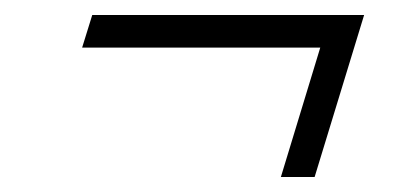

<svg xmlns="http://www.w3.org/2000/svg" viewBox="-20 -349 548 256"><path d="M103 -329H465.5L399.5 -113H354.5L407 -285.5H89.5Z"/></svg>

Font: Newsreader 17pt
Style: Italic
Weight: 400
Italic angle: -17°
Version: Version 1.003